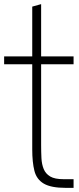

<svg xmlns="http://www.w3.org/2000/svg" viewBox="-24 -909 381 929"><path d="M294 0Q223 0 188 -20.5Q153 -41 142.5 -82.5Q132 -124 132 -186V-407H175V-208Q175 -174 176.5 -144Q178 -114 187.5 -91Q197 -68 219 -55Q241 -42 283 -42H332V0ZM-4 -598V-636H332V-598ZM132 -268V-877L175 -889V-268Z"/></svg>

Font: Matangi Light
Style: Regular
Weight: 300
Designer: Prashant Pant
Foundry: The Graphic Ant
Version: Version 3.002